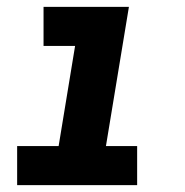

<svg xmlns="http://www.w3.org/2000/svg" viewBox="-20 -540 540 560"><path d="M30 0V-114H151L199 -406H107V-520H356L289 -114H380V0Z"/></svg>

Font: Iosevka SS04 Heavy Oblique
Style: Regular
Weight: 900
Italic angle: -9°
Monospace: yes
Designer: Belleve Invis
Foundry: Belleve Invis
Version: Version 19.0.0; ttfautohint (v1.8.4)